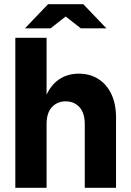

<svg xmlns="http://www.w3.org/2000/svg" viewBox="-20 -895 626 915"><path d="M384 0V-304Q384 -357 358.5 -384.5Q333 -412 293 -412Q253 -412 227.5 -384.5Q202 -357 202 -304H176Q176 -381 198 -434.5Q220 -488 260.5 -516Q301 -544 356 -544Q408 -544 448 -519Q488 -494 510.5 -447Q533 -400 533 -334V0ZM53 0V-715H202V0ZM365 -760 218 -875H377L487 -760ZM99 -760 209 -875H368L221 -760Z"/></svg>

Font: Radio Canada Big
Style: Bold
Weight: 700
Designer: Étienne Aubert Bonn
Foundry: Coppers and Brasses
Version: Version 1.001